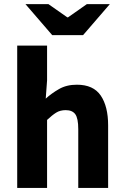

<svg xmlns="http://www.w3.org/2000/svg" viewBox="-20 -925 611 945"><path d="M64.7 0V-700.6H211.7V-529.4L205.1 -439.6Q233.4 -465.4 270.5 -486.7Q307.6 -508.1 358.3 -508.1Q439.7 -508.1 475.9 -454.6Q512.2 -401 512.2 -308V0H365.2V-289.2Q365.2 -342.8 350.5 -362.9Q335.9 -382.9 303.5 -382.9Q275.8 -382.9 256.1 -370.4Q236.4 -358 211.7 -334.7V0ZM237 -752.1 105.3 -904.7H218.4L311 -839.8H315L407.5 -904.7H520.6L388.9 -752.1Z"/></svg>

Font: Source Sans 3
Style: Regular
Weight: 200
Designer: Paul D. Hunt
Foundry: Adobe
Version: Version 3.046;hotconv 1.0.118;makeotfexe 2.5.65603